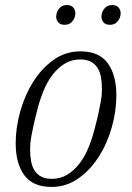

<svg xmlns="http://www.w3.org/2000/svg" viewBox="-20 -727 522 759"><path d="M185 -20Q219 -20 246 -36.5Q273 -53 294.5 -81Q316 -109 331 -146.5Q346 -184 356 -225Q365 -259 370 -283Q375 -307 378 -323.5Q381 -340 382 -352Q383 -364 383 -375Q383 -401 379 -422.5Q375 -444 365 -459.5Q355 -475 338.5 -483.5Q322 -492 297 -492Q263 -492 236 -475.5Q209 -459 187.5 -431Q166 -403 151 -365.5Q136 -328 126 -287Q117 -252 112 -228.5Q107 -205 104 -188.5Q101 -172 100 -160Q99 -148 99 -137Q99 -111 103 -89.5Q107 -68 117 -52.5Q127 -37 143.5 -28.5Q160 -20 185 -20ZM184 12Q110 12 76 -34.5Q42 -81 42 -161Q42 -222 60 -286.5Q78 -351 111.5 -404Q145 -457 192 -490.5Q239 -524 298 -524Q372 -524 406 -477Q440 -430 440 -350Q440 -288 422 -224Q404 -160 370.5 -107.5Q337 -55 289.5 -21.5Q242 12 184 12ZM235 -629Q218 -629 210 -639Q202 -649 202 -661Q202 -669 205 -678Q209 -689 218.5 -698Q228 -707 245 -707Q262 -707 270 -697Q278 -687 278 -675Q278 -667 275 -658Q271 -647 261.5 -638Q252 -629 235 -629ZM414 -629Q397 -629 389 -639Q381 -649 381 -661Q381 -669 384 -678Q388 -689 397.5 -698Q407 -707 424 -707Q441 -707 449 -697Q457 -687 457 -675Q457 -667 454 -658Q450 -647 440.5 -638Q431 -629 414 -629Z"/></svg>

Font: IBM Plex Serif Light
Style: Italic
Weight: 300
Italic angle: -14°
Designer: Mike Abbink, Paul van der Laan, Pieter van Rosmalen
Foundry: Bold Monday
Version: Version 3.001